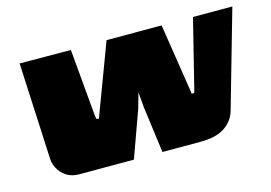

<svg xmlns="http://www.w3.org/2000/svg" viewBox="-69 -590 1016 721"><g transform="rotate(-15 439.0 -230.0)"><path d="M160 0Q130 0 110 -13.5Q90 -27 80 -46Q70 -65 69 -82L51 -460L250 -459L273 -200Q274 -191 275 -187Q276 -183 280 -183H285L389 -460H603L646 -183H653Q656 -183 657 -186.5Q658 -190 659 -195L725 -460H878L770 -82Q759 -45 725.5 -22.5Q692 0 630 0H483L459 -180L454 -240L437 -180L372 0Z"/></g></svg>

Font: Genos Thin Black
Style: Italic
Weight: 900
Italic angle: -8°
Version: Version 1.010